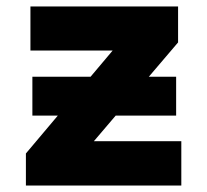

<svg xmlns="http://www.w3.org/2000/svg" viewBox="-20 -573 640 593"><path d="M80 -216V-336H524V-216ZM60 0V-99L328 -417H74V-553H530V-442L270 -137H540V0Z"/></svg>

Font: Noto Sans Mono Extra
Style: Regular
Weight: 800
Designer: Monotype Design Team
Foundry: Monotype Imaging Inc.
Version: Version 1.900